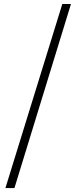

<svg xmlns="http://www.w3.org/2000/svg" viewBox="-20 -792 392 986"><path d="M7.8 173.9 300 -771.6H344.5L54.1 173.9Z"/></svg>

Font: Noto Serif SC
Style: Regular
Weight: 200
Designer: Ryoko NISHIZUKA 西塚涼子 (kana & ideographs); Frank Grießhammer (Latin, Greek & Cyrillic); Wenlong ZHANG 张文龙 (bopomofo); San
Foundry: Adobe
Version: Version 2.001;hotconv 1.1.0;makeotfexe 2.6.0